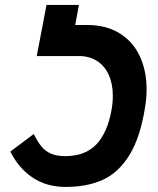

<svg xmlns="http://www.w3.org/2000/svg" viewBox="-20 -745 640 776"><path d="M22 -132.5 116.5 -203.5Q132 -171.5 148 -152.5Q164 -133.5 186.8 -123.8Q209.5 -114 243 -114Q324.5 -114 369.5 -161.5Q414.5 -209 431 -302Q436 -330 436 -357.5Q436 -406.5 419.2 -443Q402.5 -479.5 371.5 -499Q340.5 -518.5 299 -518.5H128.5L168 -725H299L284 -644H331.5Q409.5 -644 463.8 -610.2Q518 -576.5 545.2 -517.5Q572.5 -458.5 572.5 -383.5Q572.5 -349 566.5 -312Q547 -189.5 503.2 -118.5Q459.5 -47.5 396 -18.5Q332.5 10.5 245.5 10.5Q167.5 10.5 111 -27.8Q54.5 -66 22 -132.5Z"/></svg>

Font: JuliaMono Black
Style: Italic
Weight: 900
Italic angle: -9°
Monospace: yes
Designer: cormullion
Foundry: corm
Version: Version 0.057; ttfautohint (v1.8.4)